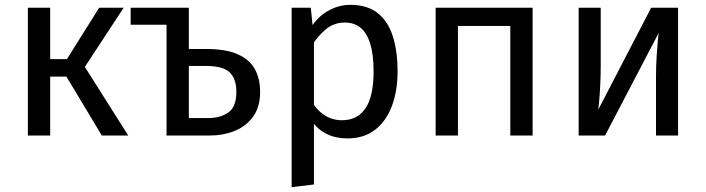

<svg xmlns="http://www.w3.org/2000/svg" viewBox="-20 -559 2912 792"><path d="M389 -527H490L330 -283L509 0H400L254 -243H187V0H95V-527H187V-315H256Z M749 -527 667 -457H519V-527ZM743 -287V-357H829Q912 -357 961 -335Q1010 -313 1031.5 -273.5Q1053 -234 1053 -180Q1053 -117 1023.5 -77Q994 -37 947 -18.5Q900 0 846 0H667V-527H759V-72H838Q890 -72 922.5 -95.5Q955 -119 955 -180Q955 -233 928 -260Q901 -287 828 -287Z M1425 -539Q1495 -539 1538 -505Q1581 -471 1600.5 -409Q1620 -347 1620 -264Q1620 -184 1596.5 -121.5Q1573 -59 1527 -23.5Q1481 12 1413 12Q1366 12 1328.5 -6Q1291 -24 1265 -61L1266 -142Q1286 -105 1318.5 -84Q1351 -63 1391 -63Q1454 -63 1487.5 -112Q1521 -161 1521 -264Q1521 -333 1507.5 -377.5Q1494 -422 1468 -444Q1442 -466 1402 -466Q1356 -466 1321.5 -436Q1287 -406 1267 -371L1259 -440Q1288 -488 1332 -513.5Q1376 -539 1425 -539ZM1183 -527H1262L1271 -439L1275 -400V202L1183 213Z M2177 0H2085V-452H1869V0H1777V-527H2177Z M2666 -527H2777V0H2686V-238Q2686 -285 2688.5 -324.5Q2691 -364 2693.5 -390.5Q2696 -417 2697 -423L2476 0H2367V-527H2458V-289Q2458 -248 2456 -208.5Q2454 -169 2451.5 -141.5Q2449 -114 2448 -107Z"/></svg>

Font: Fira Sans Variable
Style: Regular
Weight: 400
Designer: Carrois Corporate & Edenspiekermann AG
Foundry: Carrois Corporate GbR & Edenspiekermann AG
Version: Version 4.202